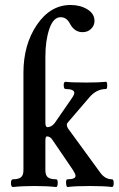

<svg xmlns="http://www.w3.org/2000/svg" viewBox="-20 -746 476 770"><path d="M32 4Q24 4 24 -11.5Q24 -27 32 -27Q54 -27 64 -35Q74 -43 74 -63V-454Q74 -567 128 -646.5Q182 -726 263 -726Q302 -726 330.5 -708.5Q359 -691 359 -662Q359 -644 345.5 -630.5Q332 -617 311 -617Q278 -617 260 -652Q247 -677 223 -677Q194 -677 178 -630.5Q162 -584 162 -518V-255Q162 -236 170 -236Q186 -236 199 -252L266 -349Q278 -366 278 -373Q278 -389 243 -389Q236 -389 235.5 -403.5Q235 -418 243 -418Q265 -415 326 -415Q378 -415 405 -418Q410 -418 410 -403.5Q410 -389 405 -389Q366 -389 337 -354L253 -256Q248 -251 248 -246Q248 -240 252 -232L384 -51Q403 -27 429 -27Q436 -27 436 -11.5Q436 4 429 4Q401 0 341 0Q280 0 251 4Q246 4 245 -11.5Q244 -27 251 -27Q283 -27 283 -41Q283 -48 272 -65L191 -184Q182 -199 168 -199Q162 -199 162 -181V-98V-63Q162 -43 172 -35Q182 -27 205 -27Q212 -27 211.5 -11.5Q211 4 205 4Q168 0 118 0Q69 0 32 4Z"/></svg>

Font: Junicode Cond Medium
Style: Regular
Weight: 500
Width: 3
Designer: Peter S. Baker
Version: Version 2.201